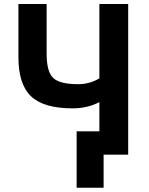

<svg xmlns="http://www.w3.org/2000/svg" viewBox="-20 -750 721 931"><path d="M69.3 -472.7V-730.5H206.1V-490.2Q206.1 -402.3 237.8 -372.1Q269.5 -341.8 359.4 -341.8Q415 -341.8 461.9 -370.1V-730.5H601.6V0H482.4V160.2H351.6V-113.3H461.9V-254.9Q404.3 -224.6 332 -224.6Q192.4 -224.6 130.9 -282.7Q69.3 -340.8 69.3 -472.7Z"/></svg>

Font: GenEi M Gothic v2 Bold
Style: Regular
Weight: 700
Version: Version 2.0